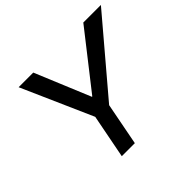

<svg xmlns="http://www.w3.org/2000/svg" viewBox="-161 -902 1104 1104"><g transform="rotate(-45 390.5 -350.0)"><path d="M251 0 303 -268 112 -700H231L371 -363H374L638 -700H781L407 -259L357 0Z"/></g></svg>

Font: REM
Style: Italic
Weight: 400
Italic angle: -11°
Designer: Octavio Pardo
Foundry: Ashler Design
Version: Version 1.005;gftools[0.9.28]